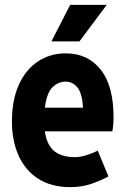

<svg xmlns="http://www.w3.org/2000/svg" viewBox="-20 -756 519 788"><path d="M29 -257Q29 -346 57.5 -408.5Q86 -471 136 -504Q186 -537 250 -537Q340 -537 393 -470.5Q446 -404 446 -275Q446 -257 444.5 -241.5Q443 -226 441 -217H164Q172 -161 202.5 -136Q233 -111 288 -111Q309 -111 336 -119.5Q363 -128 381 -138L425 -32Q394 -15 355 -1.5Q316 12 268 12Q191 12 137.5 -22Q84 -56 56.5 -117Q29 -178 29 -257ZM249 -421Q220 -421 196 -398.5Q172 -376 164 -314H321Q317 -374 297.5 -397.5Q278 -421 249 -421ZM191 -586 268 -736H418L306 -586Z"/></svg>

Font: Radio Canada Condensed
Style: Bold
Weight: 700
Width: 3
Designer: Charles Daoud, Etienne Aubert Bonn, Alexandre Saumier Demers, Jacques Le Bailly
Foundry: Radio-Canada
Version: Version 2.104; ttfautohint (v1.8.4.7-5d5b);gftools[0.9.28.de